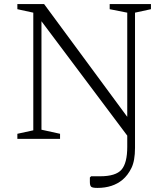

<svg xmlns="http://www.w3.org/2000/svg" viewBox="-20 -680 824 940"><path d="M65 0V-25L143 -42V-618L65 -635V-660H196L603 -108V-618L517 -635V-660H719V-635L641 -618V44Q641 107 623.5 142.5Q606 178 580 200Q532 240 457 240Q432 240 426 234Q420 228 420 211V189L426 183H470Q547 183 575 150.5Q603 118 603 39V-16L183 -576V-45L274 -25V0Z"/></svg>

Font: Spectral SC ExtraLight
Style: Regular
Weight: 275
Designer: Jean-Baptiste Levee
Foundry: Production Type
Version: Version 2.001